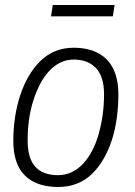

<svg xmlns="http://www.w3.org/2000/svg" viewBox="-20 -734 539 764"><path d="M213 10Q154 10 114 -10.5Q74 -31 53.5 -71.5Q33 -112 33 -174Q33 -223 40 -268.5Q47 -314 60.5 -355Q74 -396 94 -430.5Q114 -465 140.5 -491Q167 -517 200 -530.5Q233 -544 273 -544Q329 -544 369 -523.5Q409 -503 430 -461.5Q451 -420 451 -358Q451 -309 444.5 -262.5Q438 -216 424.5 -175Q411 -134 391 -100Q371 -66 345 -41Q319 -16 285.5 -3Q252 10 213 10ZM211 -37Q241 -37 266.5 -49.5Q292 -62 312 -84Q332 -106 347.5 -136Q363 -166 373 -202Q383 -238 388.5 -277.5Q394 -317 394 -359Q394 -429 362 -463Q330 -497 273 -497Q244 -497 219 -484.5Q194 -472 173.5 -449Q153 -426 137.5 -395.5Q122 -365 111 -329Q100 -293 95 -254.5Q90 -216 90 -176Q90 -104 120.5 -70.5Q151 -37 211 -37ZM183 -669 190 -714H436L429 -669Z"/></svg>

Font: Georama Light
Style: Italic
Weight: 300
Italic angle: -9°
Designer: Jean-Baptiste Levee
Foundry: Production Type
Version: Version 1.001